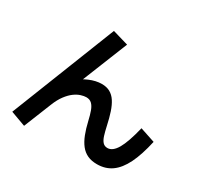

<svg xmlns="http://www.w3.org/2000/svg" viewBox="-175 -1017 1351 1299"><g transform="rotate(30 500.0 -367.0)"><path d="M157 63.3 40.4 20.7 362.7 -796.7 486 -760.7 314.9 -334.3 273 -361Q325 -401.6 375.6 -423.5Q426.3 -445.3 472.6 -445.3Q509.6 -445.3 536.6 -430.5Q563.6 -415.6 582.8 -386.5Q602 -357.3 616.1 -315Q630.3 -272.6 642.3 -216.7Q651 -176.3 660.1 -147.5Q669.3 -118.6 683.3 -103.5Q697.3 -88.3 720 -88.3Q760 -88.3 792 -143.3Q824 -198.3 853.4 -319.6L970.3 -280.7Q945.6 -168.7 910.5 -97.5Q875.3 -26.3 827.1 7.8Q779 42 713.3 42Q670.3 42 638.8 27.5Q607.3 13 584.7 -15.8Q562 -44.7 545.7 -86.5Q529.4 -128.3 517 -182Q507.4 -224.7 496.4 -254.4Q485.4 -284 469 -299.5Q452.7 -315 426 -315Q408.3 -315 384.5 -307.5Q360.6 -300 335.6 -281.7Q310.6 -263.4 286.5 -231.4Q262.3 -199.4 243 -150.7Z"/></g></svg>

Font: M PLUS 2 Thin
Style: Regular
Weight: 100
Designer: Coji Morishita
Foundry: UNDERFOREST DESIGN
Version: Version 1.001